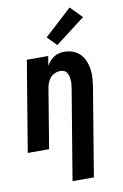

<svg xmlns="http://www.w3.org/2000/svg" viewBox="-105 -843 710 1107"><g transform="rotate(-10 250.0 -289.5)"><path d="M227 205 315 -324Q317 -336 318 -348Q319 -360 318 -371.5Q317 -383 314.5 -394Q312 -405 306 -414.5Q300 -424 289.5 -428.5Q279 -433 267 -433Q251 -433 236 -426.5Q221 -420 210 -408Q199 -396 193 -381Q187 -366 184 -351L126 0H1L89 -530H214L205 -474Q213 -488 224 -500.5Q235 -513 249 -522Q263 -531 278.5 -534.5Q294 -538 309 -538Q336 -538 360 -529Q384 -520 401.5 -502Q419 -484 428.5 -460.5Q438 -437 441.5 -412Q445 -387 443 -360Q441 -333 437 -307L352 205ZM277 -583 224 -637 384 -784 451 -716Z"/></g></svg>

Font: Iosevka Curly XBdObl
Style: Regular
Weight: 800
Italic angle: -9°
Monospace: yes
Designer: Belleve Invis
Foundry: Belleve Invis
Version: Version 11.1.0; ttfautohint (v1.8.3)